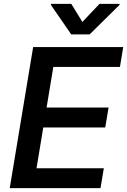

<svg xmlns="http://www.w3.org/2000/svg" viewBox="-20 -970 655 990"><path d="M30.2 0H498.2L515.3 -102.3H168.3L203.1 -312.9H522.7L539.8 -415.5H220.2L255 -625H598.4L615.4 -727.3H150.9ZM242.5 -944.6 347.3 -792.6H442.1L596.2 -944.6L596.9 -949.9H492.9L404.8 -856.9L347.7 -949.9H243.3Z"/></svg>

Font: Magic Ui Pro Semi Bold
Style: Italic
Weight: 600
Italic angle: -9.39999°
Designer: Stefan Endress, Andreas Faust
Version: Version 1.000;FEAKit 1.0